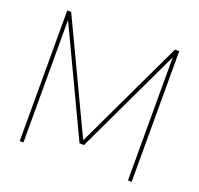

<svg xmlns="http://www.w3.org/2000/svg" viewBox="-123 -834 1000 967"><g transform="rotate(20 377.5 -350.0)"><path d="M78 0V-700H99L377 -113L655 -700H678V0H658V-660L389 -92H365L98 -656V0Z"/></g></svg>

Font: DM Sans 9pt Thin
Style: Regular
Weight: 250
Version: Version 4.004;gftools[0.9.30]